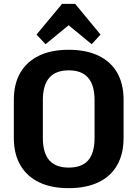

<svg xmlns="http://www.w3.org/2000/svg" viewBox="-20 -969 715 999"><path d="M337 10Q247 10 183.5 -20.5Q120 -51 86 -109.5Q52 -168 52 -251V-449Q52 -533 86 -591Q120 -649 183.5 -679.5Q247 -710 337 -710Q428 -710 492 -679.5Q556 -649 589.5 -591Q623 -533 623 -449V-251Q623 -168 589.5 -109.5Q556 -51 492 -20.5Q428 10 337 10ZM337 -97Q406 -97 439 -135Q472 -173 472 -252V-448Q472 -526 438.5 -564.5Q405 -603 338 -603Q270 -603 236.5 -564.5Q203 -526 203 -448V-252Q203 -173 236.5 -135Q270 -97 337 -97ZM170 -789 303 -949H371L503 -789L457 -739L294 -873H380L217 -739Z"/></svg>

Font: Pathway Extreme SemiCondensed
Style: Bold
Weight: 700
Width: 4
Version: Version 1.001;gftools[0.9.26]